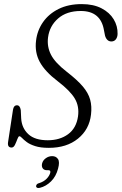

<svg xmlns="http://www.w3.org/2000/svg" viewBox="-20 -730 609 961"><path d="M224.5 10Q182.5 10 155.8 1.2Q129 -7.5 113.8 -19Q98.5 -30.5 90.5 -39.2Q82.5 -48 77 -48Q72 -48 67 -34Q62 -20 55.2 -5.8Q48.5 8.5 38 8.5Q16 8.5 20.5 -19.5L45 -180.5Q48.5 -203 65 -203Q80 -203 84 -179L86 -137Q89 -89 121.8 -58.5Q154.5 -28 219 -28Q279.5 -28 320.8 -58.2Q362 -88.5 370.5 -147.5Q377.5 -197.5 354.5 -236.5Q331.5 -275.5 269.5 -323Q205.5 -371.5 179.2 -419.8Q153 -468 160.5 -527Q166.5 -578 195.5 -619.5Q224.5 -661 273.5 -685.2Q322.5 -709.5 389 -709.5Q447.5 -709.5 488 -688.5Q528.5 -667.5 549 -633.5Q569.5 -599.5 568.5 -560Q568 -543.5 559.8 -533Q551.5 -522.5 537.5 -522.5Q525 -522.5 517 -530.8Q509 -539 505.5 -552.5L500.5 -578Q484.5 -675 384.5 -675Q313.5 -675 270.8 -637.5Q228 -600 220.5 -543Q214.5 -497 235 -456.5Q255.5 -416 315 -370Q366 -330.5 394 -297.8Q422 -265 431.2 -231.5Q440.5 -198 435.5 -156.5Q427 -82 370.2 -36Q313.5 10 224.5 10ZM215.5 122Q200 122 193.5 112Q187 102 191 87Q195.5 71.5 209.8 61.5Q224 51.5 241 51.5Q260.5 51.5 270.2 66Q280 80.5 270.5 114.5Q260.5 153 235.5 177.8Q210.5 202.5 180 210Q162.5 214 160.5 202.5Q161.5 189.5 176.5 186.5Q198.5 179.5 212.8 165.2Q227 151 231.5 135Q234.5 122 223 122Z"/></svg>

Font: Fraunces 144pt S100 Light
Style: Italic
Weight: 300
Italic angle: -16°
Version: Version 1.000; ttfautohint (v1.8.3)